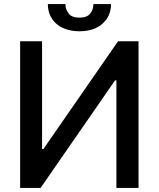

<svg xmlns="http://www.w3.org/2000/svg" viewBox="-20 -932 787 952"><path d="M79.9 -727.3H188.6V-193.2H195.3L565.3 -727.3H666.9V0H557.2V-533.4H550.4L181.1 0H79.9ZM304.3 -911.9Q304.3 -898.4 308.4 -886.9Q312.5 -875.4 320.3 -865.1Q335.6 -844.5 373.6 -844.5Q411.2 -844.5 427.2 -864.7Q443.2 -884.9 443.2 -911.9H530.5Q530.5 -852.6 488.3 -814.6Q446.4 -777 373.6 -777Q342.3 -777 313.9 -785.3Q285.5 -793.7 264 -810.5Q242.5 -827.4 229.9 -852.8Q217.3 -878.2 217.3 -911.9Z"/></svg>

Font: Inter P Medium
Style: Regular
Weight: 500
Designer: Rasmus Andersson
Foundry: rsms
Version: Version 3.018;git-588b23468